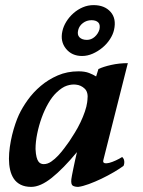

<svg xmlns="http://www.w3.org/2000/svg" viewBox="-20 -720 560 751"><path d="M259 -19Q259 -22 261.5 -34Q264 -46 267 -61.5Q270 -77 274 -94.5Q278 -112 281 -125Q227 -60 182.5 -24.5Q138 11 102 11Q78 11 61 2.5Q44 -6 34 -21Q24 -36 19.5 -56Q15 -76 15 -99Q15 -121 18.5 -145.5Q22 -170 27.5 -192.5Q33 -215 40 -235.5Q47 -256 54 -271Q67 -299 88.5 -329Q110 -359 139.5 -384Q169 -409 206 -425Q243 -441 287 -441Q312 -441 328.5 -434.5Q345 -428 356 -421L365 -450Q384 -459 415 -466Q446 -473 480 -473L384 -93Q382 -84 389 -82Q396 -80 407.5 -83Q419 -86 433 -92.5Q447 -99 458 -106Q459 -104 462 -101Q465 -98 466 -90Q467 -79 463 -71Q448 -60 425 -46.5Q402 -33 377 -21Q352 -9 327.5 0Q303 9 286 11Q273 11 265 6.5Q257 2 259 -19ZM322 -329Q326 -359 311.5 -373Q297 -387 277 -389Q261 -391 242 -385Q223 -379 201 -358Q184 -342 169 -316Q154 -290 143 -259.5Q132 -229 125.5 -197Q119 -165 119 -137Q120 -117 123 -105.5Q126 -94 130.5 -88Q135 -82 140.5 -80Q146 -78 151 -78Q166 -78 180.5 -88Q195 -98 208 -112Q221 -126 232 -141Q243 -156 251 -167Q261 -182 273 -201.5Q285 -221 295 -242Q305 -263 312 -283.5Q319 -304 321 -320ZM224 -598Q228 -617 239.5 -635.5Q251 -654 267.5 -668.5Q284 -683 304 -691.5Q324 -700 346 -700Q389 -700 412.5 -673.5Q436 -647 426 -603Q422 -585 410 -566.5Q398 -548 380.5 -533.5Q363 -519 342.5 -510Q322 -501 301 -501Q261 -501 238 -529.5Q215 -558 224 -598ZM286 -603Q281 -584 291 -574Q301 -564 320 -564Q337 -564 350.5 -576Q364 -588 369 -605Q373 -624 364 -632.5Q355 -641 338 -641Q319 -641 304.5 -630Q290 -619 286 -603Z"/></svg>

Font: Lusitana
Style: Bold Italic
Weight: 700
Designer: Ana Paula Megda
Foundry: Ana Paula Megda
Version: Version 1.000; ttfautohint (v1.1) -l 8 -r 50 -G 200 -x 14 -D